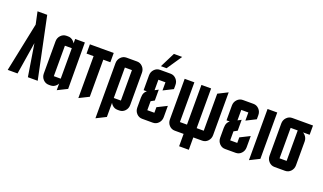

<svg xmlns="http://www.w3.org/2000/svg" viewBox="-91 -1322 3445 2045"><g transform="rotate(20 1631.5 -300.0)"><path d="M335 0H223.6L165 -365.2L106.4 0H-4.9L109.9 -555.2L80.1 -694.8H189.9Z M557.6 -450.2H479.5V-105H557.6ZM559.6 -50.8Q553.7 -38.1 543 -27.3Q517.1 0 479.5 0H459.5Q422.4 0 396 -27.8Q369.6 -55.7 369.6 -95.2V-460Q369.6 -499.5 396 -527.3Q422.4 -555.2 459.5 -555.2H477.5Q514.6 -555.2 541 -527.3Q551.8 -516.6 557.6 -504.4V-555.2H667.5L669.4 -29.8L559.6 24.9Z M804.7 24.9V-450.2H724.6V-555.2H994.6V-450.2H914.6V-29.8Z M1049.3 -460Q1049.3 -499.5 1075.7 -527.3Q1102.1 -555.2 1139.2 -555.2H1259.3Q1296.4 -555.2 1322.8 -527.3Q1349.1 -499.5 1349.1 -460V-95.2Q1349.1 -55.2 1322.8 -27.3Q1296.9 0 1259.3 0H1239.3Q1201.7 0 1175.8 -27.3Q1165 -38.1 1159.2 -50.8V109.9L1049.3 165ZM1159.2 -105H1239.3V-450.2H1159.2Z M1579.1 -595.2H1515.1L1600.1 -765.1H1694.3ZM1639.2 -555.2Q1676.3 -555.2 1702.6 -527.3Q1729 -499.5 1729 -460V-413.1L1619.1 -357.9V-450.2H1539.1V-331.5L1579.1 -352.5V-229L1539.1 -207V-105H1619.1V-168L1729 -223.1V-95.2Q1729 -55.2 1702.6 -27.3Q1676.8 0 1639.2 0H1519Q1481.4 0 1455.6 -27.3Q1429.2 -55.2 1429.2 -95.2V-207Q1429.2 -240.2 1440.9 -263.7Q1448.7 -279.3 1465.8 -292H1429.2V-460Q1429.2 -499.5 1455.6 -527.3Q1481.9 -555.2 1519 -555.2Z M1888.7 0Q1851.1 0 1825.2 -27.3Q1798.8 -55.2 1798.8 -95.2V-555.2H1908.7V-105H1988.8V-555.2H2098.6V-105H2178.7V-524.9L2288.6 -580.1V-95.2Q2288.6 -55.2 2262.2 -27.3Q2236.3 0 2198.7 0H2098.6V140.1H1988.8V0Z M2578.6 -555.2Q2615.7 -555.2 2642.1 -527.3Q2668.5 -499.5 2668.5 -460V-413.1L2558.6 -357.9V-450.2H2478.5V-331.5L2518.6 -352.5V-229L2478.5 -207V-105H2558.6V-168L2668.5 -223.1V-95.2Q2668.5 -55.2 2642.1 -27.3Q2616.2 0 2578.6 0H2458.5Q2420.9 0 2395 -27.3Q2368.7 -55.2 2368.7 -95.2V-207Q2368.7 -240.2 2380.4 -263.7Q2388.2 -279.3 2405.3 -292H2368.7V-460Q2368.7 -499.5 2395 -527.3Q2421.4 -555.2 2458.5 -555.2Z M2738.3 24.9V-555.2H2848.1V-29.8Z M3118.2 -450.2H3038.1V-105H3118.2ZM3228 -95.2Q3228 -55.2 3201.7 -27.3Q3175.8 0 3138.2 0H3018.1Q2981 0 2954.6 -27.8Q2928.2 -55.7 2928.2 -95.2V-460Q2928.2 -499.5 2954.6 -527.3Q2981 -555.2 3018.1 -555.2H3253.4V-450.2H3178.2Q3190.4 -443.8 3201.7 -431.6Q3228 -403.3 3228 -364.7Z"/></g></svg>

Font: Horta
Style: Regular
Weight: 600
Width: 3
Version: Version 0.11